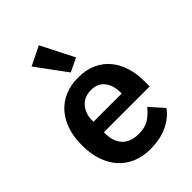

<svg xmlns="http://www.w3.org/2000/svg" viewBox="-235 -911 1029 1029"><g transform="rotate(-45 279.0 -396.5)"><path d="M285 12Q227 12 181.5 -7.5Q136 -27 104.5 -62.5Q73 -98 56 -148.5Q39 -199 39 -262Q39 -324 55.5 -374Q72 -424 103 -459.5Q134 -495 179 -514.5Q224 -534 281 -534Q342 -534 387 -513Q432 -492 461 -456Q490 -420 504.5 -372.5Q519 -325 519 -271V-229H172V-216Q172 -159 204 -124.5Q236 -90 299 -90Q347 -90 377.5 -110Q408 -130 432 -161L501 -84Q469 -39 413.5 -13.5Q358 12 285 12ZM283 -438Q232 -438 202 -404Q172 -370 172 -316V-308H386V-317Q386 -371 359.5 -404.5Q333 -438 283 -438ZM147 -752 255 -805 350 -618 273 -581Z"/></g></svg>

Font: IBM Plex Sans Hebrew SmBld
Style: Regular
Weight: 600
Designer: Mike Abbink, Paul van der Laan, Pieter van Rosmalen, Yanek Iontef
Foundry: Bold Monday
Version: Version 1.3